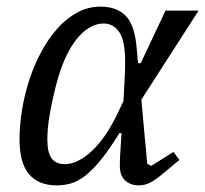

<svg xmlns="http://www.w3.org/2000/svg" viewBox="-20 -548 620 580"><path d="M407 -247 419 -115Q421 -100 422 -84Q423 -68 425 -53L437 -47L504 -89L522 -65L474 -25Q448 -3 432 4.5Q416 12 399 12Q375 12 358.5 -2.5Q342 -17 342 -47Q342 -58 342.5 -72Q343 -86 345 -112L347 -146H341L332 -132Q304 -88 280.5 -60Q257 -32 236 -16Q215 0 194.5 6Q174 12 151 12Q97 12 68 -21.5Q39 -55 39 -127Q39 -169 46.5 -215.5Q54 -262 68.5 -306.5Q83 -351 104.5 -391Q126 -431 153 -461.5Q180 -492 213 -510Q246 -528 284 -528Q332 -528 359.5 -500.5Q387 -473 393 -402L397 -357H405L480 -516H580ZM176 -52Q214 -52 257 -91.5Q300 -131 337 -209L353 -243L356 -298Q357 -313 357.5 -328.5Q358 -344 358 -361Q358 -426 340 -451.5Q322 -477 293 -477Q249 -477 210.5 -428.5Q172 -380 149 -289Q136 -238 129.5 -198Q123 -158 123 -127Q123 -86 136.5 -69Q150 -52 176 -52Z"/></svg>

Font: IBM Plex Serif
Style: Italic
Weight: 400
Italic angle: -14°
Designer: Mike Abbink, Paul van der Laan, Pieter van Rosmalen
Foundry: Bold Monday
Version: Version 3.001